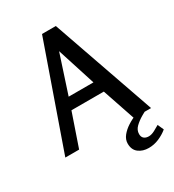

<svg xmlns="http://www.w3.org/2000/svg" viewBox="-219 -852 1069 1181"><g transform="rotate(-30 315.5 -262.0)"><path d="M365 -730 620 0H498L419 -233H189L109 0H11L267 -730ZM305 -586 216 -314H392ZM622 153Q594 176 559 191Q524 206 486 206Q444 206 415 184Q386 162 386 118Q386 89 406 64Q426 39 456.5 19.5Q487 0 519.5 -12Q552 -24 576 -28L602 -14Q580 -4 550 13.5Q520 31 498 52.5Q476 74 476 102Q476 123 488.5 133.5Q501 144 522 144Q541 144 564 132Q587 120 603 110Z"/></g></svg>

Font: Rosario Light SemiBold
Style: Regular
Weight: 600
Version: Version 1.101; ttfautohint (v1.8.1.43-b0c9)